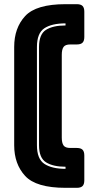

<svg xmlns="http://www.w3.org/2000/svg" viewBox="-20 -820 469 920"><path d="M348 80H294Q153 80 100.5 23Q48 -34 48 -124V-595Q48 -686 100.5 -743Q153 -800 294 -800H348Q367 -800 375.5 -791.5Q384 -783 384 -764V-643Q384 -624 375.5 -615.5Q367 -607 348 -607H317Q293 -607 284.5 -595Q276 -583 276 -557V-161Q276 -135 284.5 -123Q293 -111 317 -111H348Q367 -111 375.5 -102.5Q384 -94 384 -75V44Q384 63 375.5 71.5Q367 80 348 80ZM294 -21Q235 -21 201 -42Q167 -63 167 -124V-595Q167 -656 200.5 -677Q234 -698 294 -698V-708Q228 -708 192.5 -684.5Q157 -661 157 -595V-124Q157 -58 193 -34.5Q229 -11 294 -11Z"/></svg>

Font: Bungee Inline
Style: Regular
Weight: 400
Designer: David Jonathan Ross
Foundry: David Jonathan Ross
Version: Version 1.001;PS 1.0;hotconv 1.0.72;makeotf.lib2.5.5900